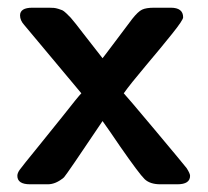

<svg xmlns="http://www.w3.org/2000/svg" viewBox="-20 -478 540 498"><path d="M25 -22Q25 -29 31 -37.5Q37 -46 81 -100Q117 -145 143 -177Q183 -228 191 -236Q183 -246 43 -413Q32 -425 32 -438Q32 -458 64 -458H107Q115 -458 120 -457.5Q125 -457 131.5 -455Q138 -453 141.5 -451.5Q145 -450 152 -443.5Q159 -437 163.5 -432Q168 -427 177.5 -415Q187 -403 194.5 -393Q202 -383 217.5 -363.5Q233 -344 246 -327Q249 -331 254.5 -338Q260 -345 279 -370.5Q298 -396 323 -429Q338 -448 348.5 -453Q359 -458 380 -458H423Q455 -458 455 -433Q455 -426 427 -391Q399 -356 358.5 -308Q318 -260 301 -236Q308 -229 380.5 -142.5Q453 -56 464 -42Q473 -28 473 -22Q473 0 440 0H396Q369 0 355 -13.5Q341 -27 291 -99Q264 -139 246 -164Q154 -27 146 -18Q125 0 104 0H58Q25 0 25 -22Z"/></svg>

Font: CMU Sans Serif
Style: Bold
Weight: 700
Version: Version 0.7.0